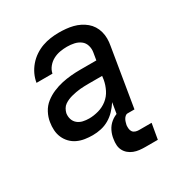

<svg xmlns="http://www.w3.org/2000/svg" viewBox="-171 -666 941 990"><g transform="rotate(-30 300.0 -171.0)"><path d="M206 8Q183 8 160 4.5Q137 1 116.5 -8.5Q96 -18 80.5 -34Q65 -50 56 -70.5Q47 -91 45.5 -114.5Q44 -138 48 -161Q52 -188 66 -214.5Q80 -241 103 -259Q126 -277 153 -288.5Q180 -300 207.5 -306Q235 -312 262.5 -314.5Q290 -317 318 -317H414L421 -359Q425 -380 419 -400.5Q413 -421 397 -433Q381 -445 360.5 -449.5Q340 -454 318 -454Q298 -454 277 -450.5Q256 -447 236.5 -437Q217 -427 202.5 -409.5Q188 -392 184 -371H89Q93 -396 104 -419.5Q115 -443 132.5 -463.5Q150 -484 172.5 -499Q195 -514 219 -522.5Q243 -531 268 -534.5Q293 -538 318 -538Q339 -538 360 -536Q381 -534 401 -529Q421 -524 439 -515Q457 -506 472 -493.5Q487 -481 497.5 -464.5Q508 -448 513.5 -428Q519 -408 519 -387Q519 -366 515 -345L458 0H362L377 -90Q363 -68 344.5 -48.5Q326 -29 303.5 -16Q281 -3 256 2.5Q231 8 206 8ZM233 -76Q260 -76 289 -84Q318 -92 341.5 -110.5Q365 -129 378.5 -156Q392 -183 397 -211L400 -233H318Q305 -233 292.5 -232.5Q280 -232 268 -231Q256 -230 243.5 -227.5Q231 -225 218.5 -222Q206 -219 194 -214Q182 -209 171 -201.5Q160 -194 153.5 -182.5Q147 -171 144 -159Q141 -140 146.5 -123Q152 -106 165.5 -95Q179 -84 196.5 -80Q214 -76 233 -76ZM484 196H409Q392 196 375 194Q358 192 342.5 186Q327 180 314.5 169.5Q302 159 294.5 144.5Q287 130 286 113Q285 96 288 79Q291 55 302 32.5Q313 10 332.5 -6Q352 -22 376 -29Q400 -36 423 -36L417 0Q409 0 402.5 6Q396 12 392 19.5Q388 27 386 34.5Q384 42 382 50Q381 60 382 70.5Q383 81 388.5 89Q394 97 404 100.5Q414 104 425 104H500Z"/></g></svg>

Font: Iosevka Curly MdExObl
Style: Regular
Weight: 500
Width: 7
Italic angle: -9°
Monospace: yes
Designer: Belleve Invis
Foundry: Belleve Invis
Version: Version 11.1.0; ttfautohint (v1.8.3)